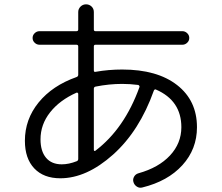

<svg xmlns="http://www.w3.org/2000/svg" viewBox="-20 -823 1040 900"><path d="M338.9 -388.7Q259.8 -353.5 214.8 -296.4Q169.9 -239.3 169.9 -169.9Q169.9 -114.3 195.8 -83.5Q221.7 -52.7 269.5 -52.7Q302.7 -52.7 339.8 -67.4Q346.7 -70.3 346.7 -78.1V-382.8Q346.7 -385.7 344.2 -387.7Q341.8 -389.6 338.9 -388.7ZM552.7 -429.7Q491.2 -429.7 427.7 -417Q419.9 -415 419.9 -407.2V-120.1Q419.9 -117.2 422.4 -115.7Q424.8 -114.3 426.8 -116.2Q563.5 -219.7 633.8 -415Q634.8 -418 632.8 -420.9Q630.9 -423.8 627.9 -424.8Q589.8 -429.7 552.7 -429.7ZM262.7 12.7Q184.6 12.7 140.6 -33.7Q96.7 -80.1 96.7 -163.1Q96.7 -263.7 161.1 -342.8Q225.6 -421.9 338.9 -461.9Q346.7 -464.8 346.7 -472.7V-605.5Q346.7 -613.3 337.9 -613.3H165Q152.3 -613.3 142.6 -622.6Q132.8 -631.8 132.8 -645Q132.8 -658.2 142.6 -667.5Q152.3 -676.8 165 -676.8H337.9Q346.7 -676.8 346.7 -684.6V-766.6Q346.7 -781.2 357.4 -792Q368.2 -802.7 383.3 -802.7Q398.4 -802.7 409.2 -792.5Q419.9 -782.2 419.9 -766.6V-684.6Q419.9 -676.8 427.7 -676.8H835Q847.7 -676.8 857.4 -667.5Q867.2 -658.2 867.2 -645Q867.2 -631.8 857.4 -622.6Q847.7 -613.3 835 -613.3H427.7Q419.9 -613.3 419.9 -605.5V-493.2Q419.9 -484.4 427.7 -486.3Q488.3 -497.1 552.7 -497.1Q716.8 -497.1 810.1 -424.3Q903.3 -351.6 903.3 -226.6Q903.3 -124 835 -48.8Q766.6 26.4 647.5 55.7Q633.8 59.6 621.6 51.8Q609.4 43.9 605.5 30.3Q601.6 17.6 608.4 5.4Q615.2 -6.8 628.9 -10.7Q723.6 -37.1 776.9 -94.2Q830.1 -151.4 830.1 -226.6Q830.1 -351.6 710.9 -403.3Q705.1 -406.2 701.2 -398.4Q633.8 -209 509.8 -98.1Q385.7 12.7 262.7 12.7Z"/></svg>

Font: Rounded Mgen+ 1m regular
Style: Regular
Weight: 400
Designer: [Source Han Sans]
Ryoko NISHIZUKA  (kana & ideographs); Paul D. Hunt (Latin, Greek & Cyrillic); Wenlong ZHANG  (bopomofo
Version: Version 1.059.20150602